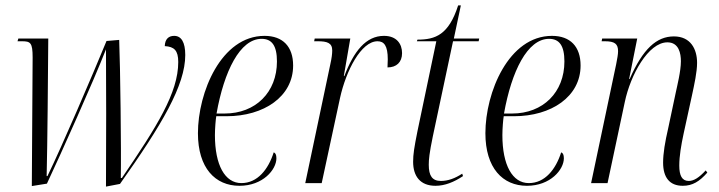

<svg xmlns="http://www.w3.org/2000/svg" viewBox="-20 -679 2665 712"><path d="M373 13 425 3C581 -217 667 -363 667 -475C667 -523 652 -546 626 -546C606 -546 592 -535 591 -508C626 -506 641 -492 641 -449C641 -335 562 -210 432 -19H428C430 -121 426 -432 422 -531L375 -527C322 -398 210 -137 156 -26H153C156 -149 158 -396 159 -536H48L45 -526H61C93 -526 101 -521 101 -466L98 11L154 2C208 -113 326 -376 373 -496C374 -412 374 -111 373 13Z M868 10C955 10 1005 -50 1005 -92C1005 -106 1001 -112 995 -114C975 -51 935 0 875 0C814 0 777 -67 777 -178C777 -202 780 -238 782 -248H820C959 -248 1067 -321 1067 -436C1067 -506 1029 -546 961 -546C800 -546 714 -336 714 -185C714 -56 778 10 868 10ZM813 -258H783C811 -415 870 -535 950 -535C988 -535 1007 -510 1007 -451C1007 -337 928 -258 813 -258Z M1205 -441 1112 0H1173L1241 -316C1263 -416 1319 -526 1380 -526C1404 -526 1418 -510 1418 -459C1418 -450 1417 -441 1417 -429C1450 -429 1471 -448 1471 -482C1471 -516 1451 -546 1404 -546C1337 -546 1292 -489 1257 -397H1255L1279 -536H1147L1145 -526H1158C1193 -526 1212 -520 1212 -492C1212 -480 1210 -463 1205 -441Z M1595 10C1630 10 1664 -4 1697 -26L1694 -35C1668 -18 1642 -8 1615 -8C1583 -8 1570 -27 1570 -68C1570 -87 1572 -110 1585 -173L1660 -526H1755L1757 -536H1663L1689 -659H1679C1644 -550 1595 -532 1528 -532L1526 -526H1598L1528 -192C1516 -132 1512 -107 1512 -79C1512 -26 1538 10 1595 10Z M1934 10C2021 10 2071 -50 2071 -92C2071 -106 2067 -112 2061 -114C2041 -51 2001 0 1941 0C1880 0 1843 -67 1843 -178C1843 -202 1846 -238 1848 -248H1886C2025 -248 2133 -321 2133 -436C2133 -506 2095 -546 2027 -546C1866 -546 1780 -336 1780 -185C1780 -56 1844 10 1934 10ZM1879 -258H1849C1877 -415 1936 -535 2016 -535C2054 -535 2073 -510 2073 -451C2073 -337 1994 -258 1879 -258Z M2512 10C2548 10 2574 -6 2603 -39L2597 -47C2572 -20 2553 -8 2534 -8C2509 -8 2499 -28 2499 -65C2499 -100 2506 -141 2515 -183L2546 -325C2555 -367 2565 -412 2565 -446C2565 -497 2541 -544 2479 -544C2415 -544 2364 -498 2315 -386H2313L2343 -536H2213L2211 -526H2223C2260 -526 2272 -516 2272 -489C2272 -478 2269 -461 2265 -441L2172 0H2233L2297 -301C2318 -401 2384 -522 2455 -522C2498 -522 2505 -480 2505 -452C2505 -415 2491 -360 2486 -336L2458 -204C2446 -152 2439 -110 2439 -76C2439 -21 2463 10 2512 10Z"/></svg>

Font: Noto Serif Display Condensed Light
Style: Italic
Weight: 300
Width: 3
Italic angle: -12°
Designer: Monotype Design Team
Foundry: Monotype Imaging Inc.
Version: Version 2.009